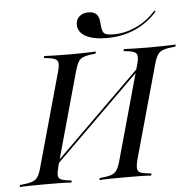

<svg xmlns="http://www.w3.org/2000/svg" viewBox="-72 -801 853 854"><g transform="rotate(-5 354.5 -374.0)"><path d="M337.9 0 339.5 -8.9Q374.2 -12.1 391.1 -17.7Q408.1 -23.4 416.9 -37.5Q425.8 -51.6 433.1 -78.2L548.4 -492.7Q556.5 -521 555.2 -534.7Q554 -548.4 539.9 -554Q525.8 -559.7 494.4 -562.1L496.8 -571Q516.1 -570.2 544.8 -569.4Q573.4 -568.5 608.1 -568.5Q645.2 -568.5 675.8 -569.4Q706.5 -570.2 728.2 -571L725.8 -562.1Q691.1 -558.9 673.4 -553.2Q655.6 -547.6 646.8 -534.3Q637.9 -521 629.8 -492.7L514.5 -78.2Q507.3 -50.8 508.5 -36.7Q509.7 -22.6 524.2 -17.3Q538.7 -12.1 571 -8.9L568.5 0Q549.2 -1.6 519.8 -2Q490.3 -2.4 454.8 -2.4Q418.5 -2.4 388.7 -2Q358.9 -1.6 337.9 0ZM-18.5 0 -16.1 -8.9Q18.5 -12.1 36.3 -17.7Q54 -23.4 63.3 -37.1Q72.6 -50.8 79.8 -78.2L195.2 -492.7Q203.2 -520.2 202 -534.3Q200.8 -548.4 185.9 -554Q171 -559.7 138.7 -562.1L141.1 -571Q160.5 -570.2 189.9 -569.4Q219.4 -568.5 254.8 -568.5Q291.1 -568.5 321 -569.4Q350.8 -570.2 371.8 -571L369.4 -562.1Q336.3 -558.9 319 -553.2Q301.6 -547.6 293.1 -534.3Q284.7 -521 276.6 -492.7L161.3 -78.2Q154 -50.8 154.8 -36.7Q155.6 -22.6 169.8 -17.3Q183.9 -12.1 214.5 -8.9L212.9 0Q193.5 -1.6 164.9 -2Q136.3 -2.4 101.6 -2.4Q64.5 -2.4 33.9 -2Q3.2 -1.6 -18.5 0ZM132.3 -59.7 133.1 -71.8 591.9 -523.4 591.1 -511.3ZM425 -626.6Q365.3 -626.6 331.5 -645.2Q297.6 -663.7 297.6 -698.4Q297.6 -720.2 313.3 -733.9Q329 -747.6 354 -747.6Q378.2 -747.6 390.3 -734.3Q402.4 -721 403.2 -690.3Q404.8 -669.4 408.9 -658.9Q412.9 -648.4 424.2 -644.4Q435.5 -640.3 458.1 -640.3Q508.1 -640.3 557.7 -662.9Q607.3 -685.5 646.8 -729.8L651.6 -725Q608.9 -676.6 551.6 -651.6Q494.4 -626.6 425 -626.6Z"/></g></svg>

Font: Playfair 144pt
Style: Italic
Weight: 400
Italic angle: -15.6°
Designer: Claus Eggers Sørensen
Foundry: Claus Eggers Sørensen
Version: Version 2.001;gftools[0.9.30]